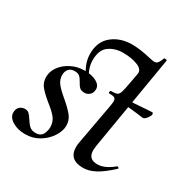

<svg xmlns="http://www.w3.org/2000/svg" viewBox="-149 -773 903 920"><g transform="rotate(30 302.0 -313.0)"><path d="M349 -59Q349 -72 352 -87L392 -306Q396 -330 396 -336Q396 -351 388 -355.5Q380 -360 358 -360Q355 -360 355 -365Q355 -368 356.5 -371Q358 -374 359 -374Q384 -374 393.5 -378.5Q403 -383 408 -399.5Q413 -416 422 -466L430 -510Q434 -535 400.5 -548.5Q367 -562 319 -562Q275 -562 242.5 -539Q210 -516 210 -459Q210 -412 240 -372Q240 -367 236 -364Q232 -361 230 -364Q184 -419 184 -480Q184 -547 228.5 -582.5Q273 -618 337 -618Q382 -618 440 -604Q462 -599 470 -599Q480 -599 487 -607Q494 -615 502 -636Q502 -638 508 -638Q511 -638 515 -636.5Q519 -635 518 -633L430 -109Q428 -91 428 -86Q428 -61 440.5 -49Q453 -37 479 -37Q519 -37 567 -77H568Q571 -77 574.5 -74Q578 -71 575 -68Q530 -26 495 -7Q460 12 427 12Q349 12 349 -59ZM436 -350 438 -377Q479 -377 549 -383L581 -385Q588 -385 588 -376Q588 -368 576 -352.5Q564 -337 554 -339Q474 -350 436 -350ZM6 -51Q6 -72 18 -83Q30 -94 47 -94Q61 -94 69.5 -86Q78 -78 89 -61Q101 -41 113.5 -30Q126 -19 147 -19Q168 -19 179 -30.5Q190 -42 194 -66Q195 -70 195 -78Q195 -108 177.5 -129.5Q160 -151 126 -177Q91 -206 74 -227Q57 -248 57 -278Q57 -308 76.5 -335Q96 -362 129.5 -379Q163 -396 202 -396Q243 -396 268.5 -382Q294 -368 294 -345Q294 -325 281.5 -314Q269 -303 254 -303Q236 -303 227 -311Q218 -319 209 -336Q200 -353 190.5 -361.5Q181 -370 162 -370Q141 -370 130 -357Q119 -344 119 -324Q119 -298 136 -277Q153 -256 186 -229Q222 -198 240 -175.5Q258 -153 258 -122Q258 -94 238 -62.5Q218 -31 183.5 -10Q149 11 106 11Q65 11 35.5 -7Q6 -25 6 -51Z"/></g></svg>

Font: Cormorant Garamond SemiBold
Style: Italic
Weight: 600
Italic angle: -10°
Designer: Christian Thalmann (Catharsis Fonts)
Foundry: Catharsis Fonts
Version: Version 4.000